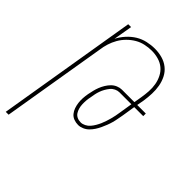

<svg xmlns="http://www.w3.org/2000/svg" viewBox="-235 -631 950 950"><g transform="rotate(45 240.0 -156.5)"><path d="M-20 215 102 -520H122L105 -421Q117 -445 136.5 -466.5Q156 -488 179 -502Q202 -516 228.5 -522Q255 -528 281 -528Q308 -528 333 -521Q358 -514 377.5 -498.5Q397 -483 408.5 -460.5Q420 -438 424.5 -412.5Q429 -387 428 -360.5Q427 -334 423 -307L416 -269H476V-251H413L402 -182Q399 -167 396.5 -152.5Q394 -138 390 -123.5Q386 -109 380.5 -95Q375 -81 368.5 -67Q362 -53 353.5 -40Q345 -27 334 -16Q323 -5 308 1.5Q293 8 279 8Q263 8 248.5 2.5Q234 -3 224.5 -14.5Q215 -26 210 -40.5Q205 -55 203 -70.5Q201 -86 202 -102Q203 -118 206 -135Q209 -150 212.5 -164.5Q216 -179 221.5 -193Q227 -207 235.5 -221Q244 -235 255 -246Q266 -257 280.5 -263Q295 -269 309 -269H396L403 -310Q407 -334 408.5 -358Q410 -382 406 -405Q402 -428 391.5 -448.5Q381 -469 364 -483Q347 -497 324 -503.5Q301 -510 277 -510Q255 -510 231.5 -505Q208 -500 187.5 -488Q167 -476 149.5 -458.5Q132 -441 120 -420Q108 -399 101 -376.5Q94 -354 91 -331L0 215ZM279 -10Q291 -10 304 -16.5Q317 -23 326 -33.5Q335 -44 342 -56Q349 -68 354.5 -80.5Q360 -93 364 -105.5Q368 -118 371.5 -130.5Q375 -143 377.5 -156Q380 -169 382 -182L393 -251H309Q297 -251 284.5 -245Q272 -239 263.5 -228.5Q255 -218 248.5 -206.5Q242 -195 237.5 -182.5Q233 -170 230.5 -157.5Q228 -145 226 -132Q223 -119 222 -105.5Q221 -92 221.5 -79Q222 -66 225.5 -53.5Q229 -41 235.5 -31Q242 -21 253.5 -15.5Q265 -10 279 -10Z"/></g></svg>

Font: Iosevka Thin Oblique
Style: Regular
Weight: 100
Italic angle: -9°
Monospace: yes
Designer: Belleve Invis
Foundry: Belleve Invis
Version: Version 32.5.0; ttfautohint (v1.8.4)